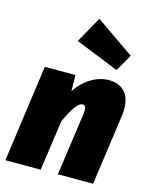

<svg xmlns="http://www.w3.org/2000/svg" viewBox="-126 -938 811 1021"><g transform="rotate(15 280.0 -428.0)"><path d="M544 -428Q544 -405 542 -393L487 0H293L341 -341Q343 -359 343 -364Q343 -393 325 -393Q307 -393 286 -364.5Q265 -336 238 -278L198 0H4L78 -534H247L248 -446Q280 -495 328 -524.5Q376 -554 427 -554Q482 -554 513 -521Q544 -488 544 -428ZM292 -856 504 -709 451 -616 212 -712Z"/></g></svg>

Font: Fira Sans Black
Style: Italic
Weight: 900
Italic angle: -8°
Designer: Carrois Corporate & Edenspiekermann AG
Foundry: Carrois Corporate GbR & Edenspiekermann AG
Version: Version 4.203